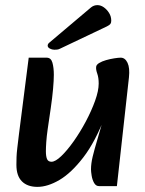

<svg xmlns="http://www.w3.org/2000/svg" viewBox="-20 -716 566 749"><path d="M126 13Q87 13 65.5 -8.5Q44 -30 44 -73Q44 -88 44.5 -103Q45 -118 47.5 -139Q50 -160 54 -193L92 -491H162Q179 -491 184.5 -471.5Q190 -452 190 -424Q190 -403 187 -369Q184 -335 178 -294L166 -212Q162 -184 160.5 -162Q159 -140 159 -126Q159 -106 163.5 -95.5Q168 -85 181 -85Q196 -85 219 -107Q242 -129 267.5 -165Q293 -201 315 -242.5Q337 -284 351 -323Q365 -362 365 -390Q365 -413 359.5 -428.5Q354 -444 355 -454Q355 -463 366.5 -470Q378 -477 394 -481.5Q410 -486 426 -488.5Q442 -491 451 -491Q468 -491 477.5 -471Q487 -451 483 -414L436 10H366Q354 10 347 -2.5Q340 -15 337.5 -31Q335 -47 335 -55Q335 -78 341.5 -105Q348 -132 360.5 -174Q373 -216 391 -282V-265Q352 -163 305 -102Q258 -41 212 -14Q166 13 126 13ZM174 -551Q166 -545 166 -538Q166 -531 174.5 -526.5Q183 -522 192 -522Q197 -522 202.5 -522.5Q208 -523 214 -526L397 -613Q407 -618 410.5 -622.5Q414 -627 414 -635Q414 -652 405.5 -665.5Q397 -679 385 -687.5Q373 -696 360 -696Q346 -696 335 -687Z"/></svg>

Font: Alkatra
Style: Regular
Weight: 400
Designer: Suman Bhandary
Version: Version 1.100;gftools[0.9.22]